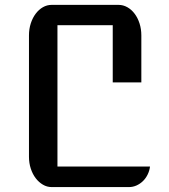

<svg xmlns="http://www.w3.org/2000/svg" viewBox="-20 -760 688 780"><path d="M97.7 -616.2Q97.7 -642.1 105 -664.8Q112.3 -687.5 125 -704.3Q137.7 -721.2 154.3 -730.7Q170.9 -740.2 189.9 -740.2H461.4Q480.5 -740.2 497.3 -730.7Q514.2 -721.2 526.9 -704.3Q539.6 -687.5 546.9 -664.8Q554.2 -642.1 554.2 -616.2V-425.3H438V-657.7H213.4V-83.5H589.4Q587.4 -66.4 579.8 -51Q572.3 -35.6 560.8 -24.4Q549.3 -13.2 534.7 -6.6Q520 0 503.9 0H189.9Q170.9 0 154.3 -9.8Q137.7 -19.5 125 -36.1Q112.3 -52.7 105 -75.2Q97.7 -97.7 97.7 -123Z"/></svg>

Font: Atomic Age
Style: Regular
Weight: 400
Designer: James Grieshaber
Foundry: James Grieshaber
Version: Version 1.008; ttfautohint (v1.4.1) -l 6 -r 46 -G 0 -x 0 -H 